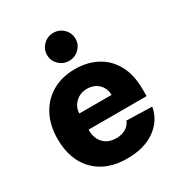

<svg xmlns="http://www.w3.org/2000/svg" viewBox="-185 -907 973 1042"><g transform="rotate(-30 301.5 -386.0)"><path d="M310 10.3Q181.5 10.3 107.8 -64.6Q34.1 -139.6 34.1 -270.6Q34.1 -355.1 67.5 -418.5Q100.9 -481.9 161.6 -517.2Q222.3 -552.6 304.7 -552.6Q382.1 -552.6 441.8 -520.4Q501.4 -488.3 535.2 -426.1Q568.9 -364 568.9 -274.1V-230.8H205.3V-226.2Q205.3 -176.1 234.2 -145.6Q263.1 -115.1 313.2 -115.1Q347.3 -115.1 372.5 -129.4Q397.7 -143.8 407.7 -170.8L567.1 -166.2Q552.2 -85.9 484.7 -37.8Q417.3 10.3 310 10.3ZM205.3 -331.7H407.3Q407 -373.6 379.1 -400.4Q351.2 -427.2 308.2 -427.2Q264.9 -427.2 236 -399.9Q207 -372.5 205.3 -331.7ZM301.5 -606.5Q264.9 -606.5 238.6 -632.1Q212.4 -657.7 212.4 -693.9Q212.4 -730.1 238.6 -755.9Q264.9 -781.6 301.5 -781.6Q338.4 -781.6 364.5 -755.9Q390.6 -730.1 390.6 -693.9Q390.6 -657.7 364.5 -632.1Q338.4 -606.5 301.5 -606.5Z"/></g></svg>

Font: Inter UI Extra Bold
Style: Regular
Weight: 800
Designer: Rasmus Andersson
Foundry: rsms
Version: 3.2;8d6f07862